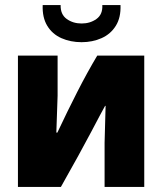

<svg xmlns="http://www.w3.org/2000/svg" viewBox="-20 -740 645 760"><path d="M51 0V-520H208V-361L203 -215H207Q246 -298 285.5 -375.5Q325 -453 365 -520H551V0H394V-175L398 -321H396Q383 -298 341 -218Q299 -138 221 0ZM303 -573Q259 -573 223 -589Q187 -605 167 -638Q147 -671 149 -720H220Q219 -683 244 -665Q269 -647 303 -647Q337 -647 362 -665Q387 -683 385 -720H457Q459 -671 438.5 -638Q418 -605 382 -589Q346 -573 303 -573Z"/></svg>

Font: Murecho
Style: Bold
Weight: 700
Designer: Neil Summerour
Foundry: Positype
Version: Version 1.010; ttfautohint (v1.8.3)